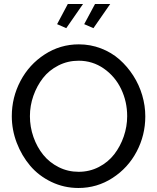

<svg xmlns="http://www.w3.org/2000/svg" viewBox="-20 -937 788 962"><path d="M312 -795.9 266.1 -815.9 319.8 -917H396ZM448.2 -795.9 401.9 -815.9 456.1 -917H532.2ZM39.1 -355Q39.1 -448.7 82.5 -531.2Q126 -613.8 203.9 -664.3Q281.7 -714.8 375 -714.8Q433.1 -714.8 485.8 -694.6Q538.6 -674.3 578.4 -639.2Q618.2 -604 647.7 -558.1Q677.2 -512.2 692.6 -459.7Q708 -407.2 708 -354Q708 -259.8 664.8 -177.7Q621.6 -95.7 543.9 -45.4Q466.3 4.9 373 4.9Q300.8 4.9 237.3 -25.6Q173.8 -56.2 131.1 -106.7Q88.4 -157.2 63.7 -221.9Q39.1 -286.6 39.1 -355ZM374 -76.2Q428.7 -76.2 475.3 -100.3Q522 -124.5 552.5 -164.1Q583 -203.6 600.1 -253.4Q617.2 -303.2 617.2 -355Q617.2 -427.7 586.9 -491Q556.6 -554.2 500.2 -593.5Q443.8 -632.8 374 -632.8Q319.3 -632.8 272.5 -608.9Q225.6 -585 195.1 -545.7Q164.6 -506.3 147.2 -456.8Q129.9 -407.2 129.9 -355Q129.9 -300.8 147.7 -250.2Q165.5 -199.7 196.8 -161.1Q228 -122.6 274.2 -99.4Q320.3 -76.2 374 -76.2Z"/></svg>

Font: Rawline Medium
Style: Regular
Weight: 500
Designer: Matt McInerney, Pablo Impallari, Rodrigo Fuenzalida
Foundry: Matt McInerney, Pablo Impallari, Rodrigo Fuenzalida
Version: Version 4.020;PS 004.020;hotconv 1.0.88;makeotf.lib2.5.64775